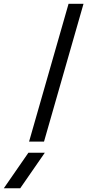

<svg xmlns="http://www.w3.org/2000/svg" viewBox="-58 -758 467 1028"><path d="M309.1 -737.8H389.2L177.7 0H97.7ZM94.2 59.6H182.1L50.3 250H-37.6Z"/></svg>

Font: Cantarell
Style: Italic
Weight: 400
Italic angle: -16°
Designer: Dave Crossland
Version: Version 1.004